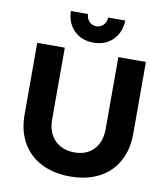

<svg xmlns="http://www.w3.org/2000/svg" viewBox="-97 -992 948 1084"><g transform="rotate(10 376.5 -449.5)"><path d="M379 -127Q448 -127 489 -170Q530 -213 530 -289V-700H688V-289Q688 -197 650.5 -129.5Q613 -62 543 -25.5Q473 11 378 11Q283 11 212 -25.5Q141 -62 103 -129.5Q65 -197 65 -289V-700H223V-289Q223 -214 265.5 -170.5Q308 -127 379 -127ZM377 -850Q401 -850 417 -866.5Q433 -883 435 -910H533Q530 -840 487 -798Q444 -756 377 -756Q309 -756 266 -798Q223 -840 221 -910H319Q320 -883 336.5 -866.5Q353 -850 377 -850Z"/></g></svg>

Font: Gontserrat SemiBold
Style: Regular
Weight: 600
Designer: Julieta Ulanovsky
Foundry: Julieta Ulanovsky
Version: Version 6.001